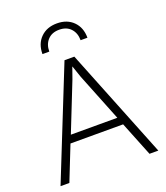

<svg xmlns="http://www.w3.org/2000/svg" viewBox="-156 -976 936 1083"><g transform="rotate(-20 312.5 -435.0)"><path d="M219 -735H178Q178 -796 215 -833Q252 -870 313 -870Q374 -870 411 -833Q448 -796 448 -735H407Q407 -778 382 -805Q357 -832 313 -832Q269 -832 244 -805Q219 -778 219 -735ZM553 0 470 -207H154L72 0H19L283 -660H342L606 0ZM173 -253H452L337 -541L313 -611H312L288 -543Z"/></g></svg>

Font: Elaine Sans Light
Style: Regular
Weight: 300
Designer: Wei Huang
Foundry: Wei Huang
Version: Version 2.001;December 24, 2019;FontCreator 12.0.0.2547 64-b